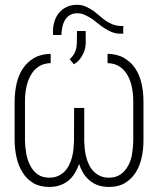

<svg xmlns="http://www.w3.org/2000/svg" viewBox="-20 -757 640 788"><path d="M421.4 -536.1V-498Q450.7 -497.1 470.5 -483.9Q490.2 -470.7 502.4 -450.2Q515.1 -428.7 521 -400.4Q526.9 -372.1 526.9 -341.8V-179.2Q526.4 -150.9 521.5 -121.8Q516.6 -92.8 501 -68.8Q488.3 -49.3 470.5 -38.6Q452.6 -27.8 427.2 -27.8Q406.7 -27.8 391.6 -34.7Q376.5 -41.5 364.7 -53.2Q353.5 -64.5 345.9 -79.6Q338.4 -94.7 334 -111.8Q329.6 -127.9 327.9 -144.8Q326.2 -161.6 325.7 -177.2V-314H284.2L283.7 -177.2Q283.2 -161.6 281.5 -145Q279.8 -128.4 275.9 -112.8Q271 -94.7 263.4 -79.3Q255.9 -64 244.1 -52.2Q232.4 -41 217.3 -34.4Q202.1 -27.8 182.1 -27.8Q153.3 -27.8 134.5 -41.5Q115.7 -55.2 104.5 -76.7Q92.8 -98.6 87.9 -125.7Q83 -152.8 82.5 -179.2V-341.8Q82.5 -372.1 88.4 -400.1Q94.2 -428.2 107.4 -450.2Q119.1 -470.7 138.9 -483.9Q158.7 -497.1 188 -498V-536.1Q147.5 -535.2 119.6 -518.8Q91.8 -502.4 74.2 -476.1Q56.2 -449.7 48.3 -414.8Q40.5 -379.9 40 -341.8V-179.2Q40.5 -144 48.1 -109.9Q55.7 -75.7 72.8 -49.3Q88.9 -22.5 116 -6.1Q143.1 10.3 182.1 10.3Q207.5 10.3 227.5 2.9Q247.6 -4.4 263.2 -17.6Q277.3 -30.3 287.6 -47.4Q297.9 -64.5 304.7 -84Q310.5 -65.4 320.1 -49.1Q329.6 -32.7 343.3 -20.5Q358.4 -5.9 379.4 2.2Q400.4 10.3 427.2 10.3Q466.3 10.3 493.2 -6.1Q520 -22.5 537.1 -49.3Q553.7 -75.7 561.3 -109.9Q568.8 -144 568.8 -179.2V-341.8Q568.8 -379.9 560.8 -414.8Q552.7 -449.7 535.2 -476.1Q517.6 -502.4 489.7 -518.8Q461.9 -535.2 421.4 -536.1ZM197.8 -613.3H231.9L232.4 -622.1Q233.4 -637.2 237.1 -651.4Q240.7 -665.5 248 -677.2Q255.9 -688.5 267.8 -695.6Q279.8 -702.6 297.4 -702.6Q314 -702.6 329.3 -695.3Q344.7 -688 360.4 -677.7Q372.6 -668.9 384.5 -658.9Q396.5 -648.9 409.7 -640.6Q423.3 -631.3 439.2 -625.2Q455.1 -619.1 474.1 -618.7H485.8V-650.4H475.6Q457 -650.9 441.7 -657.2Q426.3 -663.6 412.6 -672.9Q399.9 -682.1 388.2 -692.4Q376.5 -702.6 364.3 -711.9Q348.6 -722.7 332 -730Q315.4 -737.3 295.9 -737.3Q272 -737.3 253.2 -728.3Q234.4 -719.2 221.7 -703.6Q209.5 -688.5 203.4 -668.7Q197.3 -648.9 197.3 -627.4ZM266.1 -513.7 283.2 -493.2Q294.9 -499.5 304 -509.8Q313 -520 319.3 -532.2Q325.2 -543 328.4 -555.2Q331.5 -567.4 332 -580.1L331.5 -629.9H295.9L295.4 -581.5Q294.9 -561.5 288.6 -545.2Q282.2 -528.8 266.1 -513.7Z"/></svg>

Font: Roboto Mono ExtraLight
Style: Regular
Weight: 250
Monospace: yes
Designer: Google
Version: Version 3.000